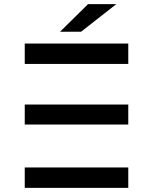

<svg xmlns="http://www.w3.org/2000/svg" viewBox="-20 -911 710 931"><path d="M100 -307H602V-404H100ZM100 -601H602V-700H100ZM100 -99H602V0H100ZM373 -757 544 -891H407L271 -757Z"/></svg>

Font: Montserrat-Alt1 SemBd
Style: Regular
Weight: 600
Designer: Differentunic
Foundry: Differentunic
Version: Version 7.222